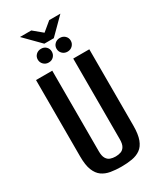

<svg xmlns="http://www.w3.org/2000/svg" viewBox="-209 -897 827 983"><g transform="rotate(-30 205.0 -405.5)"><path d="M205 12Q171 12 142 7Q113 2 92 -13Q71 -28 59 -58Q47 -88 47 -139V-591H143V-114Q143 -87 151.5 -72.5Q160 -58 174 -53Q188 -48 205 -48Q222 -48 236 -53Q250 -58 258.5 -72.5Q267 -87 267 -114V-591H362V-140Q362 -89 350.5 -58.5Q339 -28 318 -13Q297 2 268 7Q239 12 205 12ZM149 -636Q131 -636 119 -648Q107 -660 107 -677Q107 -694 119 -705.5Q131 -717 149 -717Q167 -717 178.5 -705.5Q190 -694 190 -677Q190 -660 178.5 -648Q167 -636 149 -636ZM260 -636Q242 -636 230 -648Q218 -660 218 -677Q218 -694 230 -705.5Q242 -717 260 -717Q278 -717 290 -705.5Q302 -694 302 -677Q302 -660 290 -648Q278 -636 260 -636ZM177 -731 86 -823H153L206 -779L259 -823H325L233 -731Z"/></g></svg>

Font: Alumni Sans SemiBold
Style: Regular
Weight: 600
Designer: Robert E. Leuschke
Foundry: Robert E. Leuschke
Version: Version 1.018